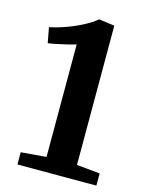

<svg xmlns="http://www.w3.org/2000/svg" viewBox="-114 -825 691 896"><g transform="rotate(15 231.5 -376.5)"><path d="M181 -69.1V-612.9Q169 -608.7 143.9 -602.5Q118.7 -596.3 92.2 -590.8Q65.7 -585.2 48.9 -583.3L35.2 -657.1Q72.9 -664.6 114.1 -679.5Q155.3 -694.4 191.8 -713.6Q228.3 -732.7 251.8 -752.7H252.8L327.9 -742.7V-69.8L440.3 -58.9V0H58.9V-58.9Z"/></g></svg>

Font: Merriweather 7pt Light
Style: Regular
Weight: 300
Designer: Eben Sorkin
Foundry: Eben Sorkin
Version: Version 2.200;gftools[0.9.31]